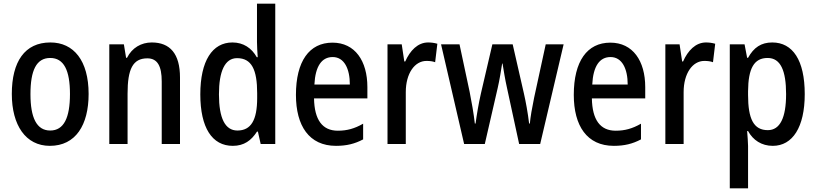

<svg xmlns="http://www.w3.org/2000/svg" viewBox="-20 -780 4422 1040"><path d="M460 -271C460 -452 379 -550 253 -550C114 -550 44 -446 44 -271C44 -102 119 10 250 10C390 10 460 -103 460 -271ZM145 -270C145 -399 177 -466 252 -466C326 -466 359 -399 359 -271C359 -142 326 -73 252 -73C178 -73 145 -143 145 -270Z M802 -550C745 -550 695 -521 668 -467H663L651 -540H572V0H671V-273C671 -405 699 -464 778 -464C833 -464 856 -422 856 -339V0H955V-360C955 -489 901 -550 802 -550Z M1241 10C1302 10 1341 -19 1372 -67H1377L1392 0H1471V-760H1372V-553C1372 -530 1374 -499 1376 -470H1371C1343 -520 1298 -550 1239 -550C1130 -550 1065 -450 1065 -269C1065 -88 1129 10 1241 10ZM1266 -73C1199 -73 1166 -140 1166 -269C1166 -394 1198 -465 1264 -465C1343 -465 1373 -403 1373 -275V-249C1373 -130 1340 -73 1266 -73Z M1781 -549C1655 -549 1583 -448 1583 -266C1583 -99 1654 10 1800 10C1857 10 1902 -1 1947 -25V-110C1900 -83 1859 -72 1810 -72C1726 -72 1683 -131 1681 -247H1970V-308C1970 -450 1903 -549 1781 -549ZM1782 -471C1845 -471 1875 -407 1875 -322H1683C1688 -422 1723 -471 1782 -471Z M2299 -550C2243 -550 2201 -506 2175 -447H2170L2156 -540H2079V0H2178V-281C2178 -382 2226 -450 2290 -450C2308 -450 2324 -448 2337 -443L2349 -543C2332 -548 2315 -550 2299 -550Z M2726 -305 2792 0H2906L3033 -540H2936L2873 -250C2862 -197 2853 -145 2850 -111H2846C2839 -170 2828 -229 2818 -273L2757 -540H2647L2585 -274C2572 -217 2562 -156 2556 -111H2552C2546 -164 2535 -227 2524 -282L2469 -540H2369L2494 0H2606L2676 -304C2686 -347 2694 -398 2700 -436H2702C2708 -400 2716 -349 2726 -305Z M3286 -549C3160 -549 3088 -448 3088 -266C3088 -99 3159 10 3305 10C3362 10 3407 -1 3452 -25V-110C3405 -83 3364 -72 3315 -72C3231 -72 3188 -131 3186 -247H3475V-308C3475 -450 3408 -549 3286 -549ZM3287 -471C3350 -471 3380 -407 3380 -322H3188C3193 -422 3228 -471 3287 -471Z M3804 -550C3748 -550 3706 -506 3680 -447H3675L3661 -540H3584V0H3683V-281C3683 -382 3731 -450 3795 -450C3813 -450 3829 -448 3842 -443L3854 -543C3837 -548 3820 -550 3804 -550Z M4163 -550C4103 -550 4063 -523 4032 -467H4027L4013 -540H3933V240H4032V11C4032 -11 4029 -41 4027 -70H4032C4059 -21 4105 10 4166 10C4273 10 4339 -91 4339 -270C4339 -454 4274 -550 4163 -550ZM4138 -466C4208 -466 4238 -398 4238 -270C4238 -142 4205 -75 4139 -75C4062 -75 4032 -136 4032 -266V-286C4033 -409 4064 -466 4138 -466Z"/></svg>

Font: Noto Sans Thai Looped Condensed Medium
Style: Regular
Weight: 500
Width: 3
Designer: Sasikarn Vongin, Ben Mitchell
Foundry: The Fontpad Ltd
Version: Version 1.001